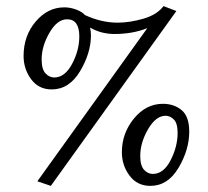

<svg xmlns="http://www.w3.org/2000/svg" viewBox="-20 -595 680 627"><path d="M438 -86Q438 -54 450.5 -40.5Q463 -27 479 -27Q514 -27 537 -71.5Q560 -116 560 -161Q560 -193 547.5 -205Q535 -217 521 -217Q489 -217 463.5 -173Q438 -129 438 -86ZM378 -98Q378 -160 417.5 -208Q457 -256 512 -256Q548 -256 573 -235.5Q598 -215 598 -165Q598 -106 563 -47Q528 12 471 12Q428 12 403 -21.5Q378 -55 378 -98ZM364 -521Q404 -521 448.5 -534Q493 -547 514 -575L556 -559L146 12L102 -3L461 -503Q413 -484 354 -484Q310 -484 274 -505Q277 -494 277 -480Q277 -422 241.5 -362.5Q206 -303 149 -303Q106 -303 81.5 -336.5Q57 -370 57 -412Q57 -478 96.5 -524.5Q136 -571 190 -571Q210 -571 229.5 -563.5Q249 -556 257 -546Q311 -521 364 -521ZM116 -401Q116 -369 128.5 -355.5Q141 -342 157 -342Q192 -342 215.5 -386.5Q239 -431 239 -476Q239 -532 199 -532Q167 -532 141.5 -488Q116 -444 116 -401Z"/></svg>

Font: Libertinus Mono
Style: Regular
Weight: 400
Designer: Philipp H. Poll
Foundry: Khaled Hosny
Version: Version 6.7